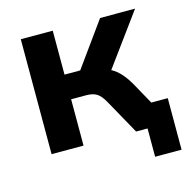

<svg xmlns="http://www.w3.org/2000/svg" viewBox="-100 -638 866 870"><g transform="rotate(-15 333.0 -203.0)"><path d="M222.2 0V-217.3H290C333.5 -217.3 354 -205.6 377.4 -164.1L468.8 0H522.5V132.8H646.5V-108.9H569.3L513.2 -210C488.3 -252.9 463.4 -281.2 432.1 -297.9L608.4 -539.1H444.3L295.9 -333H222.2V-539.1H72.3V0Z"/></g></svg>

Font: Winston
Style: Bold
Weight: 700
Designer: Vernon Adams, Kim Jin-seong, David Berlow, Cristiano Sobral
Foundry: The Winston Project Authors
Version: Version 3.004